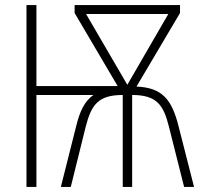

<svg xmlns="http://www.w3.org/2000/svg" viewBox="-20 -734 789 754"><path d="M687 -714H273V-683L442 -396H123V-714H84V0H123V-361H347C312 -337 293 -296 279 -238L219 0H258L317 -238C339 -322 365 -361 462 -361V0H499V-361C595 -361 622 -322 643 -238L703 0H742L681 -239C655 -342 618 -390 516 -394L687 -683ZM641 -679 480 -401 318 -679Z"/></svg>

Font: Noto Sans Condensed ExtraLight
Style: Regular
Weight: 200
Width: 3
Designer: Monotype Design Team
Foundry: Monotype Imaging Inc.
Version: Version 2.013